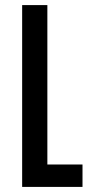

<svg xmlns="http://www.w3.org/2000/svg" viewBox="-20 -734 358 754"><path d="M67 0H304V-88H166V-714H67Z"/></svg>

Font: Noto Sans Armenian ExtraCondensed Medium
Style: Regular
Weight: 500
Width: 2
Designer: Monotype Design Team
Foundry: Monotype Imaging Inc.
Version: Version 2.008